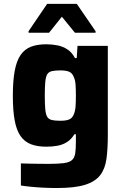

<svg xmlns="http://www.w3.org/2000/svg" viewBox="-20 -741 625 967"><path d="M266.1 206Q233.7 206 199.4 204.3Q165.1 202.6 135.3 199.6Q105.5 196.7 85.2 193.3V82Q106.1 82.6 129.8 83.2Q153.6 83.7 178.1 84Q202.7 84.3 224.7 84.3Q274.2 84.3 301.8 80.5Q329.4 76.8 342.5 65.2Q355.5 53.7 358.9 31.1Q362.2 8.6 362.2 -29.1V-64.7H354.5Q339.2 -39.2 317.6 -25.5Q295.9 -11.9 269.8 -7.1Q243.7 -2.2 213.6 -2.2Q168.1 -2.2 136 -14.5Q104 -26.8 83.6 -55.6Q63.3 -84.3 54 -134.1Q44.7 -183.9 44.7 -259.3Q44.7 -335.3 54.3 -385.4Q63.8 -435.5 84 -464.4Q104.1 -493.3 135.9 -505.7Q167.8 -518 212.9 -518Q241 -518 268.5 -512.7Q296.1 -507.4 319.4 -492.3Q342.6 -477.2 357.6 -448.5H366.4L370.4 -510H523V-58.4Q523 9 516.2 58.9Q509.5 108.8 484.6 141.3Q459.7 173.7 408.2 189.8Q356.6 206 266.1 206ZM284.4 -132.8Q312.9 -132.8 328.3 -139.4Q343.6 -145.9 350.7 -162.9Q358.4 -178.9 360.3 -202.3Q362.2 -225.7 362.2 -259Q362.2 -291.4 360.5 -315.1Q358.8 -338.8 351.2 -353.9Q344.1 -372.7 328.5 -379.6Q312.9 -386.4 284.4 -386.4Q257.1 -386.4 241.3 -382.7Q225.4 -379 217.9 -366.8Q210.5 -354.5 208.1 -328.9Q205.6 -303.4 205.6 -259Q205.6 -215.3 208.1 -190Q210.5 -164.7 217.9 -152.5Q225.4 -140.2 241.3 -136.5Q257.1 -132.8 284.4 -132.8ZM123.8 -576.3V-583.8L217.4 -721.5H366.8L461.3 -583.8V-576.3H357.3L291.6 -656.8L227.3 -576.3Z"/></svg>

Font: Saira Thin
Style: Regular
Weight: 100
Designer: Hector Gatti with collaboration of the Omnibus-Type team
Foundry: Omnibus-Type
Version: Version 1.101